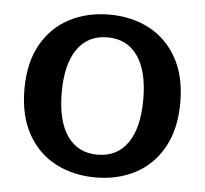

<svg xmlns="http://www.w3.org/2000/svg" viewBox="-43 -546 645 605"><g transform="rotate(5 279.5 -243.5)"><path d="M33 -244Q33 -328 65.5 -385.5Q98 -443 154 -472Q210 -501 280 -501Q350 -501 405.5 -472Q461 -443 493.5 -385.5Q526 -328 526 -244Q526 -160 493.5 -102Q461 -44 405.5 -15Q350 14 280 14Q210 14 154 -15Q98 -44 65.5 -102Q33 -160 33 -244ZM409 -244Q409 -333 375.5 -381Q342 -429 280 -429Q218 -429 184.5 -381Q151 -333 151 -244Q151 -154 184.5 -106Q218 -58 280 -58Q342 -58 375.5 -106Q409 -154 409 -244Z"/></g></svg>

Font: Maitree SemiBold
Style: Regular
Weight: 600
Designer: CadsonDemak Team
Foundry: CadsonDemak
Version: Version 1.001